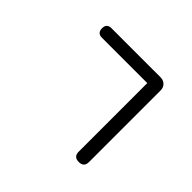

<svg xmlns="http://www.w3.org/2000/svg" viewBox="-172 -1023 1324 1324"><g transform="rotate(45 490.0 -361.0)"><path d="M728 45Q677 45 677 -5V-674H235Q189 -674 189 -721Q189 -767 235 -767H483H713Q742 -767 760 -749Q778 -731 778 -702V-5Q778 45 728 45Z"/></g></svg>

Font: GenSenRounded JP M
Style: Regular
Weight: 500
Version: Version 1.501;PS 1;hotconv 16.6.51;makeotf.lib2.5.65220